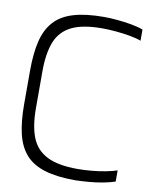

<svg xmlns="http://www.w3.org/2000/svg" viewBox="-94 -920 778 999"><g transform="rotate(10 295.5 -420.5)"><path d="M107 -324Q107 -229 131 -168.5Q155 -108 213.5 -78.5Q272 -49 375 -49Q408 -49 447.5 -52.5Q487 -56 523 -63Q559 -70 582 -78V-19Q556 -10 519.5 -3Q483 4 444.5 7Q406 10 375 11Q277 11 212.5 -8.5Q148 -28 111 -69.5Q74 -111 58.5 -176Q43 -241 43 -331V-510Q43 -601 58.5 -665.5Q74 -730 111 -771.5Q148 -813 212.5 -832.5Q277 -852 375 -852Q406 -852 444.5 -848.5Q483 -845 519.5 -838.5Q556 -832 582 -822V-763Q559 -772 523 -778.5Q487 -785 447.5 -788.5Q408 -792 375 -792Q272 -792 213.5 -763Q155 -734 131 -673.5Q107 -613 107 -518Z"/></g></svg>

Font: Matangi Light
Style: Regular
Weight: 400
Version: Version 3.002